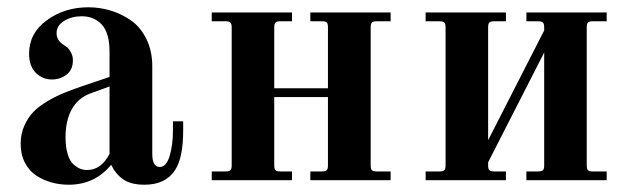

<svg xmlns="http://www.w3.org/2000/svg" viewBox="-20 -490 1717 522"><path d="M277.8 -254.9 225.1 -235.8Q192.4 -223.6 175.3 -193.1Q158.2 -162.6 158.2 -117.2Q158.2 -89.8 164.1 -70.8Q169.9 -51.8 179.7 -43.2Q189.5 -34.7 198.2 -31.2Q207 -27.8 216.8 -27.8Q255.4 -27.8 277.8 -71.8ZM478 -160.2V-134.8Q478 -61 456.1 -27.8Q430.2 12.2 373 12.2Q335.9 12.2 315.2 -2.2Q294.4 -16.6 282.2 -42Q237.8 12.2 167 12.2Q142.6 12.2 120.4 6.1Q98.1 0 78.9 -12.5Q59.6 -24.9 47.9 -47.4Q36.1 -69.8 36.1 -99.1Q36.1 -126 46.4 -148.7Q56.6 -171.4 71.8 -186.8Q86.9 -202.1 111.1 -216.1Q135.3 -230 155.5 -238Q175.8 -246.1 204.1 -255.9L277.8 -280.8V-349.1Q277.8 -400.4 256.8 -423.1Q235.8 -445.8 202.1 -445.8Q174.8 -445.8 154.3 -433.1Q133.8 -420.4 133.8 -399.9Q133.8 -381.8 149.9 -370.1Q160.2 -363.3 163.3 -360.8Q166.5 -358.4 172.4 -348.4Q178.2 -338.4 178.2 -326.2Q178.2 -300.3 160.9 -287.1Q143.6 -273.9 121.1 -273.9Q95.7 -273.9 77.4 -292Q59.1 -310.1 59.1 -344.2Q59.1 -399.9 107.4 -435.1Q155.8 -470.2 220.2 -470.2Q250 -470.2 278.8 -461.9Q307.6 -453.6 334.2 -435.8Q360.8 -418 377.4 -385.3Q394 -352.5 394 -309.1V-71.8Q394 -36.1 414.1 -36.1Q432.1 -36.1 441.2 -65.9Q450.2 -95.7 450.2 -134.8V-160.2Z M555.7 0V-23.9H593.8Q603 -23.9 606.4 -27.3Q609.9 -30.8 609.9 -40V-416Q609.9 -425.3 606.4 -428.7Q603 -432.1 593.8 -432.1H555.7V-456.1H773.9V-432.1H741.7Q732.4 -432.1 729 -428.7Q725.6 -425.3 725.6 -416V-250H871.6V-416Q871.6 -425.3 868.4 -428.7Q865.2 -432.1 856 -432.1H823.7V-456.1H1042V-432.1H1003.9Q994.6 -432.1 991.2 -428.7Q987.8 -425.3 987.8 -416V-40Q987.8 -30.8 991.2 -27.3Q994.6 -23.9 1003.9 -23.9H1042V0H823.7V-23.9H856Q865.2 -23.9 868.4 -27.3Q871.6 -30.8 871.6 -40V-226.1H725.6V-40Q725.6 -30.8 729 -27.3Q732.4 -23.9 741.7 -23.9H773.9V0Z M1137.2 0V-23.9H1175.3Q1184.6 -23.9 1188 -27.3Q1191.4 -30.8 1191.4 -40V-416Q1191.4 -425.3 1188 -428.7Q1184.6 -432.1 1175.3 -432.1H1137.2V-456.1H1355.5V-432.1H1323.2Q1314 -432.1 1310.5 -428.7Q1307.1 -425.3 1307.1 -416V-108.9L1459.5 -407.2V-416Q1459.5 -425.3 1456.1 -428.7Q1452.6 -432.1 1443.4 -432.1H1411.1V-456.1H1629.4V-432.1H1591.3Q1582 -432.1 1578.6 -428.7Q1575.2 -425.3 1575.2 -416V-40Q1575.2 -30.8 1578.6 -27.3Q1582 -23.9 1591.3 -23.9H1629.4V0H1411.1V-23.9H1443.4Q1452.6 -23.9 1456.1 -27.3Q1459.5 -30.8 1459.5 -40V-347.2L1307.1 -48.8V-40Q1307.1 -30.8 1310.5 -27.3Q1314 -23.9 1323.2 -23.9H1355.5V0Z"/></svg>

Font: Flanker Steampunk
Style: Bold
Weight: 700
Designer: Alexey Kryukov, Leonardo Di Lena
Foundry: Alexey Kryukov, Leonardo Di Lena
Version: 1.210